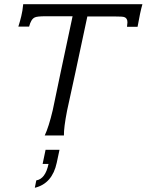

<svg xmlns="http://www.w3.org/2000/svg" viewBox="-20 -642 695 910"><path d="M90 -622H655Q644 -584 632 -515H582Q584 -531 584 -536Q584 -556 569 -561Q562 -564 522 -564H394L337 -297Q324 -238 298 -118Q282 -36 283 0H192Q211 -40 230 -120L267 -297L324 -565H198Q154 -565 144 -559Q127 -551 118 -516H67Q75 -541 81 -566Q87 -590 90 -622ZM196 68H262L249 129Q228 228 145 248L152 213Q195 206 210 135H182Z"/></svg>

Font: GFS Neohellenic Rg
Style: Italic
Weight: 400
Italic angle: -12°
Designer: Takis Katsoulidis and George D. Matthiopoulos
Foundry: Takis Katsoulidis and George D. Matthiopoulos
Version: Version 1.0